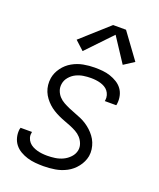

<svg xmlns="http://www.w3.org/2000/svg" viewBox="-143 -855 786 951"><g transform="rotate(20 250.0 -379.5)"><path d="M201 8Q179 8 157.5 6Q136 4 116 -2Q96 -8 78 -18.5Q60 -29 47.5 -45Q35 -61 30 -82Q25 -103 28 -124Q29 -126 29.5 -128Q30 -130 30 -132H91Q90 -131 90 -130Q90 -129 90 -127Q87 -114 91 -101Q95 -88 103.5 -78.5Q112 -69 123.5 -63Q135 -57 147.5 -53.5Q160 -50 173.5 -48.5Q187 -47 201 -47Q221 -47 242 -50Q263 -53 282.5 -62Q302 -71 317.5 -87.5Q333 -104 337 -125Q340 -143 333.5 -160Q327 -177 315.5 -189.5Q304 -202 288.5 -210.5Q273 -219 257 -225.5Q241 -232 224.5 -238Q208 -244 192 -251.5Q176 -259 161.5 -268Q147 -277 134.5 -288.5Q122 -300 111.5 -314Q101 -328 94.5 -344Q88 -360 86 -378Q84 -396 87 -415Q92 -444 111 -470Q130 -496 157.5 -511.5Q185 -527 215 -532.5Q245 -538 274 -538Q296 -538 316.5 -536Q337 -534 356.5 -527.5Q376 -521 393 -510.5Q410 -500 421.5 -484.5Q433 -469 437.5 -448.5Q442 -428 439 -407Q439 -405 438.5 -403Q438 -401 437 -399H377Q377 -401 377.5 -402Q378 -403 378 -404Q380 -417 376.5 -429.5Q373 -442 365.5 -451.5Q358 -461 347.5 -467Q337 -473 325 -476.5Q313 -480 300 -481.5Q287 -483 274 -483Q255 -483 235 -480Q215 -477 196.5 -468Q178 -459 164 -442.5Q150 -426 147 -406Q144 -387 150 -370.5Q156 -354 167.5 -341.5Q179 -329 194.5 -320.5Q210 -312 226 -305Q242 -298 258.5 -292Q275 -286 291 -279Q307 -272 321.5 -262.5Q336 -253 348.5 -241.5Q361 -230 371.5 -216Q382 -202 388.5 -186Q395 -170 397.5 -152Q400 -134 397 -116Q391 -85 370.5 -58.5Q350 -32 321.5 -17Q293 -2 262 3Q231 8 201 8ZM189 -594 142 -637 287 -767H355L453 -633L399 -598L315 -726Z"/></g></svg>

Font: Iosevka Curly Light Oblique
Style: Regular
Weight: 300
Italic angle: -9°
Monospace: yes
Designer: Belleve Invis
Foundry: Belleve Invis
Version: Version 11.1.0; ttfautohint (v1.8.3)